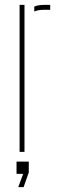

<svg xmlns="http://www.w3.org/2000/svg" viewBox="-20 -620 235 784"><path d="M60 0V-600H80V0ZM120 -573V-593Q134.5 -600 160 -600Q166 -600 172.5 -600Q179 -600 185 -600V-580H160Q135.5 -580 120 -573ZM54.5 144 74.5 90H47.5V40H97.5V84L76.5 144Z"/></svg>

Font: Big Shoulders Stencil Display SC Thin
Style: Regular
Weight: 100
Designer: Patric King
Foundry: XO Type Co
Version: Version 2.001